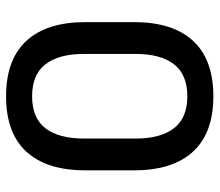

<svg xmlns="http://www.w3.org/2000/svg" viewBox="-64 -628 705 616"><g transform="rotate(-90 288.0 -319.5)"><path d="M287.5 13Q170 13 110 -52.2Q50 -117.5 50 -241V-398Q50 -521.5 109.8 -586.8Q169.5 -652 287.5 -652Q405.5 -652 465.5 -586.8Q525.5 -521.5 525.5 -398V-241Q525.5 -117.5 465.5 -52.2Q405.5 13 287.5 13ZM287.5 -70.5Q357 -70.5 390.2 -113.2Q423.5 -156 423.5 -236.5V-402Q423.5 -483 390.2 -525.8Q357 -568.5 287.5 -568.5Q218 -568.5 185 -525.8Q152 -483 152 -402V-236.5Q152 -156 185.2 -113.2Q218.5 -70.5 287.5 -70.5Z"/></g></svg>

Font: Anek Telugu Medium
Style: Regular
Weight: 500
Designer: Omkar Bhoir (Telugu), Yesha Goshar (Latin)
Foundry: Ek Type
Version: Version 1.003